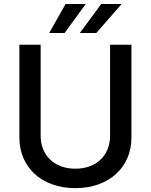

<svg xmlns="http://www.w3.org/2000/svg" viewBox="-20 -958 778 990"><path d="M547.6 -727.3V-257.8C547.6 -159.1 479.4 -88.1 368.6 -88.1C258.2 -88.1 189.6 -159.1 189.6 -257.8V-727.3H79.9V-248.9C79.9 -96.2 194.2 12.1 368.6 12.1C543 12.1 657.7 -96.2 657.7 -248.9V-727.3ZM233.7 -788H313.2L422.2 -937.5H318.2ZM391.7 -788H476.6L607.2 -937.5H502.1Z"/></svg>

Font: Margiela Sans Medium
Style: Regular
Weight: 500
Designer: Stefan Endress, Andreas Faust
Version: Version 1.100;FEAKit 1.0